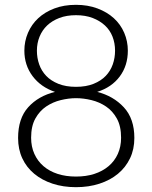

<svg xmlns="http://www.w3.org/2000/svg" viewBox="-20 -763 629 796"><path d="M295 -31Q337 -31 371 -42Q405 -53 430 -74Q455 -95 468.5 -125Q482 -155 482 -192Q482 -240 464.5 -271.5Q447 -303 419.5 -321.5Q392 -340 359 -348Q326 -356 295 -356Q265 -356 232 -348Q199 -340 171.5 -321.5Q144 -303 126.5 -271.5Q109 -240 109 -192Q109 -155 122.5 -125Q136 -95 160.5 -74Q185 -53 219 -42Q253 -31 295 -31ZM133 -553Q133 -523 142.5 -496Q152 -469 171.5 -448.5Q191 -428 222 -415.5Q253 -403 295 -403Q337 -403 368 -415.5Q399 -428 418.5 -448.5Q438 -469 447.5 -496Q457 -523 457 -553Q457 -584 446.5 -611Q436 -638 415 -657.5Q394 -677 364 -688.5Q334 -700 295 -700Q256 -700 226 -688.5Q196 -677 175.5 -657.5Q155 -638 144 -611Q133 -584 133 -553ZM510 -553Q510 -491 476.5 -446Q443 -401 383 -382Q450 -365 493.5 -318Q537 -271 537 -191Q537 -144 519 -106.5Q501 -69 469 -42.5Q437 -16 392.5 -1.5Q348 13 295 13Q242 13 198 -1.5Q154 -16 122 -42.5Q90 -69 72.5 -106.5Q55 -144 55 -191Q55 -272 97 -318.5Q139 -365 208 -382Q149 -402 115 -447.5Q81 -493 81 -553Q81 -592 96 -627Q111 -662 138.5 -687.5Q166 -713 205.5 -728Q245 -743 295 -743Q344 -743 384 -728Q424 -713 452 -687.5Q480 -662 495 -627Q510 -592 510 -553Z"/></svg>

Font: SpoqaHanSansJP-Light
Style: Regular
Weight: 300
Designer: [Source Han Sans]
Ryoko NISHIZUKA  (kana & ideographs); Paul D. Hunt (Latin, Greek & Cyrillic); Wenlong ZHANG  (bopomofo
Foundry: Spoqa (http://bi.spoqa.com)
Version: Version 1.002.20150607